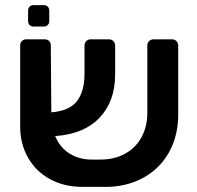

<svg xmlns="http://www.w3.org/2000/svg" viewBox="-20 -725 770 752"><path d="M654 -571Q664 -571 671 -564Q678 -557 678 -547V-277Q678 -191 640.5 -126Q603 -61 537 -26.5Q471 8 389 7H304Q231 7 175.5 -23.5Q120 -54 89.5 -108Q59 -162 59 -229V-547Q59 -558 66 -564.5Q73 -571 83 -571H155Q166 -571 172.5 -564.5Q179 -558 179 -547L181 -285Q253 -291 282 -329.5Q311 -368 311 -437V-546Q311 -557 318 -564Q325 -571 335 -571H407Q417 -571 424 -564Q431 -557 431 -546V-434Q431 -329 370.5 -264.5Q310 -200 196 -192Q215 -147 252.5 -123.5Q290 -100 340 -100H368Q425 -99 468 -122Q511 -145 534 -187Q557 -229 557 -283V-547Q557 -557 564 -564Q571 -571 582 -571ZM112 -621Q102 -621 96 -627Q90 -633 90 -643V-683Q90 -693 96 -699Q102 -705 112 -705H151Q161 -705 167 -699Q173 -693 173 -683V-643Q173 -633 167 -627Q161 -621 151 -621Z"/></svg>

Font: Rubik AZ
Style: Regular
Weight: 500
Designer: Hubert and Fischer
Foundry: Hubert & Fischer
Version: Version 2.000